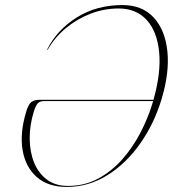

<svg xmlns="http://www.w3.org/2000/svg" viewBox="-20 -728 683 758"><path d="M83 -285.5Q91.5 -315 103 -324.5Q114.5 -334 136 -334H586Q616.5 -442.5 608.2 -523.5Q600 -604.5 558.8 -649.5Q517.5 -694.5 448.5 -694.5Q391 -694.5 337.2 -673.8Q283.5 -653 240 -616.8Q196.5 -580.5 169 -533Q167.5 -531 167 -531Q165.5 -531 166.5 -533.5Q205.5 -610.5 283.2 -659.2Q361 -708 463.5 -708Q541.5 -708 586.8 -658.8Q632 -609.5 640.8 -525.5Q649.5 -441.5 618 -337Q589 -240.5 533.8 -161.8Q478.5 -83 404.2 -36.5Q330 10 243.5 10Q169.5 10 125 -29.2Q80.5 -68.5 69.2 -135.5Q58 -202.5 83 -285.5ZM248.5 6Q314.5 6 368.2 -23.2Q422 -52.5 463.8 -100.2Q505.5 -148 534.8 -204.8Q564 -261.5 581 -317Q583 -323 584.5 -329H154.5Q137.5 -329 129.2 -320.2Q121 -311.5 113 -286Q97 -233 97.2 -181.2Q97.5 -129.5 114.2 -87.2Q131 -45 164.5 -19.5Q198 6 248.5 6Z"/></svg>

Font: Fraunces 144pt Thin
Style: Italic
Weight: 100
Italic angle: -16°
Version: Version 1.000;[b76b70a41]